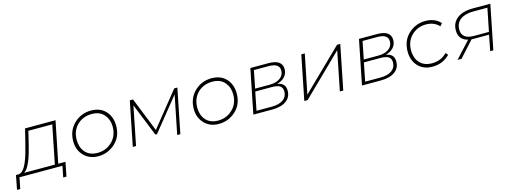

<svg xmlns="http://www.w3.org/2000/svg" viewBox="-77 -1286 5817 2180"><g transform="rotate(-15 2831.5 -195.5)"><path d="M-35 -35H-5Q25 -37 49.5 -65Q74 -93 93.5 -137.5Q113 -182 129.5 -238Q146 -294 160 -351L202 -520H560L462 -35H547L514 131H476L502 0H-3L-29 131H-67ZM512 -484H231L198 -346Q186 -297 172 -247.5Q158 -198 141.5 -156Q125 -114 105 -82Q85 -50 60 -35H422Z M925 1Q822 1 757 -66Q692 -133 692 -236Q692 -361 775 -441.5Q858 -522 976 -522Q1084 -522 1146.5 -455Q1209 -388 1209 -282Q1209 -154 1124 -76.5Q1039 1 925 1ZM928 -38Q1026 -38 1097 -105.5Q1168 -173 1168 -283Q1168 -365 1118.5 -423.5Q1069 -482 973 -482Q928 -482 885.2 -467Q842.5 -452 808.5 -421.5Q774.5 -391 754.2 -345.2Q734 -299.5 734 -238Q734 -201.5 744.8 -166Q755.5 -130.5 778.5 -101.5Q801.5 -72.5 838.5 -55.2Q875.5 -38 928 -38Z M1433 -520H1471L1632 -118L1955 -520H1992L1888 0H1851L1942 -453L1632 -69H1613L1458 -454L1367 0H1329Z M2342 1Q2239 1 2174 -66Q2109 -133 2109 -236Q2109 -361 2192 -441.5Q2275 -522 2393 -522Q2501 -522 2563.5 -455Q2626 -388 2626 -282Q2626 -154 2541 -76.5Q2456 1 2342 1ZM2345 -38Q2443 -38 2514 -105.5Q2585 -173 2585 -283Q2585 -365 2535.5 -423.5Q2486 -482 2390 -482Q2345 -482 2302.2 -467Q2259.5 -452 2225.5 -421.5Q2191.5 -391 2171.2 -345.2Q2151 -299.5 2151 -238Q2151 -201.5 2161.8 -166Q2172.5 -130.5 2195.5 -101.5Q2218.5 -72.5 2255.5 -55.2Q2292.5 -38 2345 -38Z M2850 -520H3063Q3223 -520 3223 -408Q3223 -356 3189.5 -319Q3156 -282 3098 -268Q3147 -259 3170 -233.5Q3193 -208 3193 -163Q3193 -86 3133.5 -43Q3074 0 2967 0H2746ZM3014 -280Q3090 -280 3136 -313.5Q3182 -347 3182 -403Q3182 -487 3057 -487H2883L2842 -280ZM2972 -33Q3058 -33 3106 -67.5Q3154 -102 3154 -163Q3154 -208 3124.5 -228Q3095 -248 3026 -248H2835L2792 -33Z M3449 -520H3490L3397 -60L3869 -520H3907L3803 0H3763L3855 -460L3384 0H3345Z M4127 -520H4340Q4500 -520 4500 -408Q4500 -356 4466.5 -319Q4433 -282 4375 -268Q4424 -259 4447 -233.5Q4470 -208 4470 -163Q4470 -86 4410.5 -43Q4351 0 4244 0H4023ZM4291 -280Q4367 -280 4413 -313.5Q4459 -347 4459 -403Q4459 -487 4334 -487H4160L4119 -280ZM4249 -33Q4335 -33 4383 -67.5Q4431 -102 4431 -163Q4431 -208 4401.5 -228Q4372 -248 4303 -248H4112L4069 -33Z M4854 1Q4802.5 1 4763.2 -14Q4724 -29 4695.8 -55.2Q4667.5 -81.5 4650 -116.5Q4623 -170 4623 -235Q4623 -366 4707.5 -444Q4792 -522 4905 -522Q5018 -522 5084 -449L5057 -419Q4998 -482 4903 -482Q4804 -482 4734 -415.5Q4664 -349 4664 -238Q4664 -200.5 4674.8 -165Q4685.5 -129.5 4708.8 -100.8Q4732 -72 4769 -55Q4806 -38 4858 -38Q4965 -38 5035 -111L5058 -84Q4976 1 4854 1Z M5146 0 5322 -191Q5214 -217 5214 -327Q5214 -418 5280.5 -469Q5347 -520 5463 -520H5671L5567 0H5530L5566 -184H5376Q5369 -184 5361 -185L5193 0ZM5573 -215 5627 -485H5461Q5363 -485 5308.5 -443.5Q5254 -402 5254 -327Q5254 -215 5396 -215Z"/></g></svg>

Font: Argentum Sans ExtraLight
Style: Italic
Weight: 200
Italic angle: -11°
Designer: Julieta Ulanovsky (font), Cristiano Sobral (main changes and remaster)
Foundry: Julieta Ulanovsky (font), Cristiano Sobral (main changes and remaster)
Version: Version 2.007;June 15, 2022;FontCreator 14.0.0.2814 64-bit; 